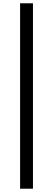

<svg xmlns="http://www.w3.org/2000/svg" viewBox="-20 -864 321 1165"><path d="M102 281H180V-844H102Z"/></svg>

Font: Noto Sans CJK TC Medium
Style: Regular
Weight: 500
Designer: Ryoko NISHIZUKA 西塚涼子 (kana, bopomofo & ideographs); Paul D. Hunt (Latin, Greek & Cyrillic); Sandoll Communications 산돌커뮤니
Foundry: Adobe
Version: Version 2.004;hotconv 1.0.118;makeotfexe 2.5.65603